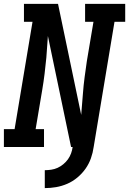

<svg xmlns="http://www.w3.org/2000/svg" viewBox="-27 -755 663 986"><path d="M203 211V119Q219 119 236 116.5Q253 114 268.5 107Q284 100 298 88.5Q312 77 322 63Q332 49 338 32.5Q344 16 346 0H338L219 -570L211 -459Q207 -418 202 -376.5Q197 -335 190 -294L156 -92H199V0H-7V-92H48L140 -643H96V-735H271L390 -165L399 -276Q402 -317 407.5 -358.5Q413 -400 419 -441L453 -643H410V-735H616V-643H561L454 0Q450 29 440 57.5Q430 86 412.5 111Q395 136 370.5 156.5Q346 177 318 189Q290 201 261 206Q232 211 203 211Z"/></svg>

Font: Iosevka Curly Slab SmBdExObl
Style: Regular
Weight: 600
Width: 7
Italic angle: -9°
Monospace: yes
Designer: Belleve Invis
Foundry: Belleve Invis
Version: Version 11.1.0; ttfautohint (v1.8.3)